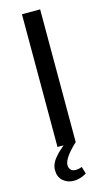

<svg xmlns="http://www.w3.org/2000/svg" viewBox="-135 -745 545 978"><g transform="rotate(-15 138.0 -256.0)"><path d="M186 0Q115 66 115 103Q115 117 123.5 127Q132 137 149.5 137Q167 137 183 130L194 168Q160 188 126.5 188Q93 188 70 167.5Q47 147 47 111Q47 75 79 41Q91 26 122 0H90V-700H186Z"/></g></svg>

Font: Magra
Style: Regular
Weight: 400
Designer: Viviana Monsalve
Foundry: Viviana Monsalve
Version: Version 1.001